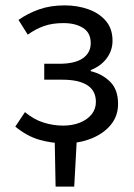

<svg xmlns="http://www.w3.org/2000/svg" viewBox="-20 -518 496 710"><path d="M185.6 172 182.1 -10H264.4L254.5 172ZM220.6 12Q170.6 12 124.8 -1.4Q79.1 -14.8 36.6 -49.8L72.3 -103.4Q105.7 -75.6 141.5 -64.6Q177.2 -53.5 213.7 -53.5Q247.2 -53.5 274.7 -64.2Q302.2 -74.9 318.4 -94.7Q334.6 -114.5 334.6 -141.1Q334.6 -182.6 302.7 -203Q270.9 -223.3 210.8 -223.3H143.6V-282.2H199Q257.3 -282.2 286.4 -302.6Q315.5 -322.9 315.5 -358.6Q315.5 -396.5 287.4 -414.5Q259.2 -432.6 214.8 -432.6Q173.6 -432.6 142.9 -421.8Q112.3 -411.1 82.6 -389.9L48.4 -444.3Q83.2 -468.8 124.8 -483.4Q166.5 -498.1 219.3 -498.1Q266.4 -498.1 306.8 -483.7Q347.1 -469.4 371.6 -440.5Q396.1 -411.7 396.1 -367.3Q396.1 -331.7 374.9 -302.9Q353.8 -274.1 315.6 -258.9V-254.9Q358.8 -244.2 387.7 -215.3Q416.6 -186.4 416.6 -133.9Q416.6 -88.8 389.6 -56.2Q362.5 -23.6 317.9 -5.8Q273.2 12 220.6 12Z"/></svg>

Font: Source Sans Variable
Style: Regular
Weight: 200
Designer: Paul D. Hunt
Foundry: Adobe Systems Incorporated
Version: Version 3.006;hotconv 1.0.111;makeotfexe 2.5.65597